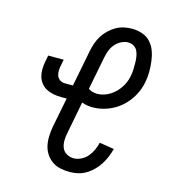

<svg xmlns="http://www.w3.org/2000/svg" viewBox="-105 -766 760 862"><g transform="rotate(15 275.0 -335.0)"><path d="M298 12Q276 12 254.5 7.5Q233 3 216 -9Q199 -21 187.5 -38.5Q176 -56 171.5 -77Q167 -98 168 -120.5Q169 -143 173 -166L200 -303H174Q156 -303 138 -306.5Q120 -310 105 -318Q90 -326 79.5 -339.5Q69 -353 64.5 -369.5Q60 -386 60.5 -404.5Q61 -423 65 -442L70 -468H142L137 -442Q134 -429 133.5 -416Q133 -403 137 -392Q141 -381 151 -374Q161 -367 174 -367H212L245 -536Q249 -555 255 -573Q261 -591 271.5 -608Q282 -625 297 -639.5Q312 -654 329.5 -664Q347 -674 366 -678Q385 -682 403 -682Q428 -682 451 -674Q474 -666 489.5 -649Q505 -632 513 -610Q521 -588 524 -563.5Q527 -539 527 -514.5Q527 -490 522 -465Q516 -432 498 -400Q480 -368 452.5 -344Q425 -320 390.5 -307.5Q356 -295 323 -295Q310 -295 297 -297Q284 -299 272 -304L243 -154Q239 -136 239 -118Q239 -100 245 -85Q251 -70 266 -61Q281 -52 299 -52Q316 -52 333.5 -60.5Q351 -69 363.5 -84Q376 -99 383.5 -116Q391 -133 395 -150L463 -139Q458 -120 450.5 -101.5Q443 -83 432 -65.5Q421 -48 406 -33Q391 -18 373.5 -7.5Q356 3 336.5 7.5Q317 12 298 12ZM326 -359Q348 -359 369.5 -368.5Q391 -378 408.5 -395Q426 -412 437 -433Q448 -454 452 -476Q455 -491 455.5 -505.5Q456 -520 456 -534.5Q456 -549 454 -563.5Q452 -578 446.5 -590.5Q441 -603 429 -610.5Q417 -618 402 -618Q386 -618 369.5 -609.5Q353 -601 341.5 -587Q330 -573 324 -556.5Q318 -540 315 -524L285 -371Q294 -365 304.5 -362Q315 -359 326 -359Z"/></g></svg>

Font: Lode Term
Style: Italic
Weight: 400
Italic angle: -11°
Monospace: yes
Designer: Belleve Invis
Foundry: Belleve Invis
Version: Version 29.2.0